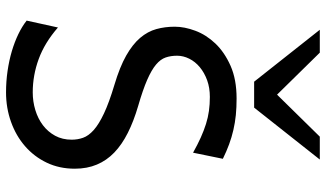

<svg xmlns="http://www.w3.org/2000/svg" viewBox="-234 -796 1043 614"><g transform="rotate(90 287.0 -489.5)"><path d="M468.8 -585.9Q442.4 -600.6 420.2 -610.6Q397.9 -620.6 377 -627.2Q356 -633.8 335 -636.7Q314 -639.6 290.5 -639.6Q261.2 -639.6 237.1 -630.9Q212.9 -622.1 195.3 -607.4Q177.7 -592.8 168.2 -573.7Q158.7 -554.7 158.7 -534.7Q158.7 -514.6 164.3 -498.3Q169.9 -481.9 187 -467.5Q204.1 -453.1 235.8 -439.2Q267.6 -425.3 319.8 -410.2Q368.2 -396 405.5 -377.2Q442.9 -358.4 468.3 -334Q493.7 -309.6 506.8 -278.3Q520 -247.1 520 -207.5Q520 -158.2 500.7 -117.9Q481.4 -77.6 448 -48.6Q414.6 -19.5 370.1 -3.7Q325.7 12.2 275.9 12.2Q240.7 12.2 207.3 7.3Q173.8 2.4 144.3 -6.3Q114.7 -15.1 89.8 -27.1Q64.9 -39.1 46.4 -53.7L68.4 -153.8Q117.2 -111.3 169.2 -92.3Q221.2 -73.2 275.9 -73.2Q305.2 -73.2 332.5 -81.5Q359.9 -89.8 380.9 -105.7Q401.9 -121.6 414.6 -144.8Q427.2 -168 427.2 -197.8Q427.2 -216.8 421.1 -234.1Q415 -251.5 396.5 -268.1Q377.9 -284.7 343.3 -301Q308.6 -317.4 251.5 -334.5Q194.3 -351.6 158.2 -372.1Q122.1 -392.6 101.6 -416.7Q81.1 -440.9 73.5 -468.5Q65.9 -496.1 65.9 -527.3Q65.9 -558.6 78.9 -593.3Q91.8 -627.9 119.6 -657.2Q147.5 -686.5 190.9 -705.8Q234.4 -725.1 295.4 -725.1Q323.7 -725.1 348.4 -722.7Q373 -720.2 396.2 -714.8Q419.4 -709.5 441.9 -701.2Q464.4 -692.9 488.3 -681.2ZM148.9 -991.2 283.2 -854.5 417.5 -991.2H490.7L324.7 -781.2H241.7L75.7 -991.2Z"/></g></svg>

Font: Andika Viet
Style: Regular
Weight: 400
Designer: Victor Gaultney, Annie Olsen, Julie Remington, Don Collingsworth, Eric Hays, Becca Hirsbrunner
Foundry: SIL International
Version: Version 5.000